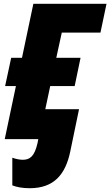

<svg xmlns="http://www.w3.org/2000/svg" viewBox="-20 -734 582 1013"><path d="M351 64 397 -158H219L245 -280H374L405 -429H277L306 -562H510L542 -714H156L96 -429H39L7 -280H64L5 0H182L178 21C162 91 138 109 100 109C85 109 63 105 45 98V244C68 253 97 259 137 259C265 259 326 186 351 64Z"/></svg>

Font: Noto Sans UI SemiCondensed Black
Style: Italic
Weight: 900
Width: 4
Italic angle: -372°
Designer: Monotype Design Team
Foundry: Monotype Imaging Inc.
Version: Version 1.901